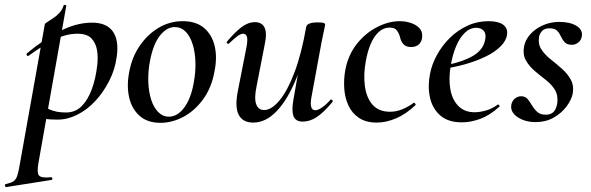

<svg xmlns="http://www.w3.org/2000/svg" viewBox="-89 -485 2401 780"><path d="M-64 275Q-67 276 -68.5 270Q-70 264 -66 263Q-45 258 -35 252Q-25 246 -19.5 230.5Q-14 215 -9 185L93 -386Q93 -389 103 -395.5Q113 -402 127.5 -411.5Q142 -421 153.5 -434Q165 -447 169 -462Q171 -466 176 -465Q181 -464 180 -460L67 178Q60 218 70 228.5Q80 239 118 235Q122 234 123.5 239.5Q125 245 120 246ZM145 1Q116 1 93.5 -2Q71 -5 57 -8L67 -67Q87 -52 113.5 -40Q140 -28 179 -28Q217 -28 242.5 -53.5Q268 -79 284 -122.5Q300 -166 306 -220Q310 -253 305 -282Q300 -311 282 -329.5Q264 -348 225 -348Q181 -348 134 -325Q87 -302 28 -259Q24 -255 20.5 -260Q17 -265 20 -268Q83 -321 151.5 -357Q220 -393 285 -393Q344 -393 369.5 -357Q395 -321 385 -253Q378 -202 354.5 -156Q331 -110 298 -74.5Q265 -39 225 -19Q185 1 145 1Z M563 14Q510 14 478 -14.5Q446 -43 435.5 -90Q425 -137 436 -193Q447 -253 479 -299.5Q511 -346 556 -372.5Q601 -399 653 -399Q708 -399 740.5 -371Q773 -343 783.5 -296.5Q794 -250 782 -193Q770 -127 735 -80Q700 -33 654.5 -9.5Q609 14 563 14ZM597 -11Q632 -11 659.5 -48Q687 -85 698 -149Q706 -191 705 -231Q704 -271 694 -304Q684 -337 665.5 -356Q647 -375 621 -375Q588 -375 560.5 -340Q533 -305 520 -236Q512 -193 513.5 -152.5Q515 -112 525 -80.5Q535 -49 553.5 -30Q572 -11 597 -11Z M940 13Q897 13 880.5 -19Q864 -51 878 -119L913 -297Q918 -327 913.5 -337.5Q909 -348 899 -348Q888 -348 874 -337Q860 -326 842 -309Q838 -305 834 -309Q830 -313 834 -317Q866 -355 892.5 -375Q919 -395 947 -395Q975 -395 986 -372.5Q997 -350 985 -297L954 -138Q943 -87 951.5 -62.5Q960 -38 984 -38Q1014 -38 1046.5 -77Q1079 -116 1107.5 -191.5Q1136 -267 1155 -376L1171 -375Q1151 -257 1116 -169.5Q1081 -82 1036 -34.5Q991 13 940 13ZM1141 9Q1112 9 1103.5 -13Q1095 -35 1103 -80L1155 -376Q1159 -394 1202 -394Q1220 -394 1226 -391.5Q1232 -389 1232 -387Q1232 -383 1227 -360.5Q1222 -338 1217 -312L1176 -89Q1167 -37 1192 -37Q1202 -37 1218 -47.5Q1234 -58 1253 -79Q1256 -83 1260.5 -78.5Q1265 -74 1261 -70Q1226 -28 1198 -9.5Q1170 9 1141 9Z M1442 13Q1398 13 1369.5 -6Q1341 -25 1326.5 -56.5Q1312 -88 1309.5 -126Q1307 -164 1314 -202Q1326 -263 1361 -307Q1396 -351 1443 -375Q1490 -399 1535 -399Q1558 -399 1579.5 -392Q1601 -385 1614.5 -371Q1628 -357 1626 -335Q1625 -317 1613.5 -305.5Q1602 -294 1581 -294Q1559 -294 1549 -306.5Q1539 -319 1536 -335Q1532 -349 1523.5 -361Q1515 -373 1494 -373Q1469 -373 1449.5 -355Q1430 -337 1417 -306.5Q1404 -276 1397 -236Q1387 -181 1393.5 -134Q1400 -87 1425 -59Q1450 -31 1496 -31Q1522 -31 1547.5 -42Q1573 -53 1591 -67Q1593 -69 1597 -65Q1601 -61 1599 -58Q1560 -21 1519.5 -4Q1479 13 1442 13Z M1787 12Q1731 12 1699 -16.5Q1667 -45 1657.5 -90Q1648 -135 1658 -185Q1665 -223 1686 -261.5Q1707 -300 1738.5 -331Q1770 -362 1810 -380.5Q1850 -399 1896 -399Q1935 -399 1954.5 -385Q1974 -371 1971 -345Q1968 -320 1944.5 -296.5Q1921 -273 1882.5 -254.5Q1844 -236 1797 -223Q1750 -210 1700 -204L1702 -217Q1775 -228 1824.5 -253.5Q1874 -279 1882 -324Q1887 -348 1876 -360Q1865 -372 1846 -372Q1820 -372 1799 -351.5Q1778 -331 1763.5 -296Q1749 -261 1742 -218Q1733 -165 1740.5 -122.5Q1748 -80 1773 -54.5Q1798 -29 1839 -29Q1860 -29 1885 -36Q1910 -43 1933 -60Q1935 -62 1938.5 -58Q1942 -54 1940 -52Q1902 -17 1863 -2.5Q1824 12 1787 12Z M2087 11Q2044 11 2014 -9Q1984 -29 1988 -58Q1991 -75 2002.5 -84.5Q2014 -94 2028 -94Q2045 -94 2054.5 -82.5Q2064 -71 2072.5 -56.5Q2081 -42 2093.5 -30.5Q2106 -19 2128 -19Q2149 -19 2160 -30.5Q2171 -42 2175 -66Q2179 -98 2165 -120.5Q2151 -143 2127.5 -161Q2104 -179 2082 -198Q2060 -217 2047 -240.5Q2034 -264 2040 -296Q2045 -323 2065 -345.5Q2085 -368 2116 -382Q2147 -396 2183 -396Q2226 -396 2252 -380.5Q2278 -365 2275 -340Q2273 -322 2260.5 -312.5Q2248 -303 2235 -303Q2215 -303 2205.5 -313Q2196 -323 2190 -336.5Q2184 -350 2174.5 -360Q2165 -370 2143 -370Q2124 -370 2114 -360Q2104 -350 2101 -336Q2096 -307 2110 -285Q2124 -263 2147.5 -244.5Q2171 -226 2193.5 -206Q2216 -186 2229.5 -162Q2243 -138 2238 -106Q2233 -80 2212.5 -52.5Q2192 -25 2160 -7Q2128 11 2087 11Z"/></svg>

Font: Cormorant Light SemiBold
Style: Italic
Weight: 600
Italic angle: -10°
Version: Version 4.000